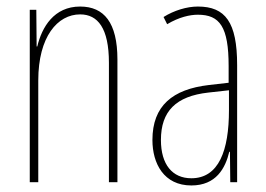

<svg xmlns="http://www.w3.org/2000/svg" viewBox="-20 -557 814 587"><path d="M225 -537C145 -537 108 -474 94 -415H92L91 -527H71V0H97V-311C97 -445 156 -513 225 -513C279 -513 313 -471 313 -365V0H339V-375C339 -488 298 -537 225 -537Z M585 -537C551 -537 512 -525 480 -505L491 -483C528 -505 561 -512 585 -512C652 -512 679 -475 679 -355V-304L618 -297C508 -284 446 -234 446 -129C446 -57 481 10 565 10C641 10 669 -43 681 -93H683L684 0H705V-358C705 -489 669 -537 585 -537ZM617 -274 680 -281V-220C680 -97 649 -12 565 -12C507 -12 472 -54 472 -129C472 -217 518 -263 617 -274Z"/></svg>

Font: Noto Sans Myanmar UI ExtraCondensed Thin
Style: Regular
Weight: 100
Width: 2
Designer: Monotype Design Team
Foundry: Monotype Imaging Inc.
Version: Version 2.103